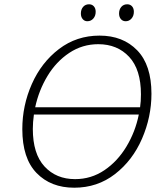

<svg xmlns="http://www.w3.org/2000/svg" viewBox="-20 -868 782 895"><path d="M686 -431Q686 -323 642 -221.5Q598 -120 516 -56.5Q434 7 326 7Q217 7 150.5 -61.5Q84 -130 84 -266Q84 -376 128.5 -476.5Q173 -577 255 -639.5Q337 -702 444 -702Q553 -702 619.5 -633.5Q686 -565 686 -431ZM144 -368H633Q637 -395 637 -428Q637 -544 582 -603Q527 -662 438 -662Q364 -662 303 -621.5Q242 -581 201.5 -514Q161 -447 144 -368ZM627 -334H138Q133 -297 133 -267Q133 -151 187.5 -92Q242 -33 330 -33Q405 -33 466.5 -74.5Q528 -116 569.5 -185Q611 -254 627 -334ZM357 -805Q357 -824 367.5 -836Q378 -848 395 -848Q409 -848 417.5 -838.5Q426 -829 426 -813Q426 -794 415 -781.5Q404 -769 387 -769Q374 -769 365.5 -779Q357 -789 357 -805ZM535 -805Q535 -824 545.5 -836Q556 -848 573 -848Q587 -848 595.5 -838.5Q604 -829 604 -813Q604 -794 593 -781.5Q582 -769 566 -769Q552 -769 543.5 -779Q535 -789 535 -805Z"/></svg>

Font: Bitter Pro Light
Style: Italic
Weight: 300
Italic angle: -9°
Designer: Sol Matas, and Bitter project Authors
Foundry: Sol Matas
Version: Version 1.010